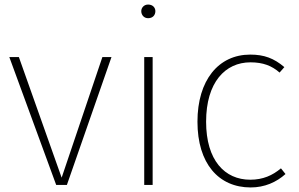

<svg xmlns="http://www.w3.org/2000/svg" viewBox="-20 -813 1313 844"><path d="M470 -562H430L251 -32L63 -562H21L227 0H274Z M631 -793C613 -793 601 -779 601 -764C601 -747 613 -733 631 -733C652 -733 663 -747 663 -764C663 -779 652 -793 631 -793ZM651 -562H614V0H651Z M1080 -573C940 -573 848 -460 848 -278C848 -94 941 11 1082 11C1143 11 1195 -12 1235 -48L1215 -73C1178 -42 1136 -23 1080 -23C968 -23 886 -108 886 -278C886 -451 970 -539 1081 -539C1136 -539 1175 -524 1209 -494L1230 -518C1184 -557 1141 -573 1080 -573Z"/></svg>

Font: Glow Sans SC Normal ExtraLight
Style: Regular
Weight: 200
Designer: Ryoko NISHIZUKA (kana, bopomofo & ideographs); Paul D. Hunt (Latin, Greek & Cyrillic); Sandoll Communications, Soo-young
Version: Version 0.93